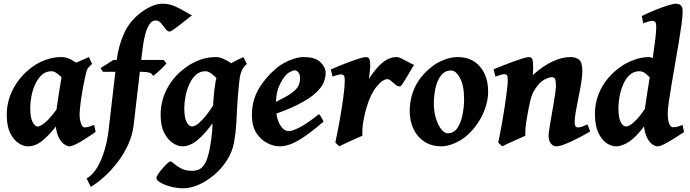

<svg xmlns="http://www.w3.org/2000/svg" viewBox="-20 -762 3688 1026"><path d="M491.2 -57.6Q463.9 -38.1 436 -20.3Q408.2 -2.4 385.5 8.8Q362.8 20 350.6 20Q338.9 20 321.3 7.6Q303.7 -4.9 290 -36.1Q276.4 -67.4 276.4 -122.6Q276.4 -133.8 279.5 -159.2Q282.7 -184.6 287.6 -216.8Q292.5 -249 297.6 -281.2Q302.7 -313.5 307.1 -339.1Q311.5 -364.7 313.5 -376Q315.9 -387.2 331.8 -398.2Q347.7 -409.2 370.1 -419.7Q392.6 -430.2 415.5 -439.7Q438.5 -449.2 455.1 -457L472.2 -420.4Q455.6 -406.7 448.7 -395.8Q441.9 -384.8 435.1 -351.6Q419.9 -281.7 412.6 -227.1Q405.3 -172.4 405.3 -150.9Q405.3 -124.5 412.8 -102.8Q420.4 -81.1 431.6 -81.1Q441.4 -81.1 452.4 -84Q463.4 -86.9 482.9 -94.7ZM442.4 -396.5Q432.1 -389.2 420.9 -373.3Q409.7 -357.4 398.9 -340.1Q388.2 -322.8 379.2 -310.5Q370.1 -298.3 363.8 -298.3Q357.4 -298.3 345.2 -311Q333 -323.7 317.4 -340.3Q301.8 -356.9 285.4 -369.4Q269 -381.8 253.9 -381.3Q224.1 -380.9 202.9 -361.3Q181.6 -341.8 168 -311.5Q154.3 -281.2 147.9 -247.6Q141.6 -213.9 141.6 -185.1Q141.6 -133.3 154.3 -109.6Q167 -85.9 181.6 -85.9Q195.3 -85.9 222.2 -108.2Q249 -130.4 291 -189L283.2 -92.3Q250.5 -47.9 210.9 -13.9Q171.4 20 129.9 20Q106 20 79.6 3.2Q53.2 -13.7 34.7 -50.8Q16.1 -87.9 16.1 -148.9Q16.1 -226.1 54.7 -294.9Q93.3 -363.8 162.1 -411.1Q188.5 -429.2 226.3 -443.1Q264.2 -457 308.6 -457Q335.4 -457 361.8 -442.4Q388.2 -427.7 409.7 -412.8Q431.2 -397.9 442.4 -396.5Z M869.1 -423.3Q862.8 -414.6 848.1 -399.9Q833.5 -385.3 818.8 -372.6Q804.2 -359.9 797.4 -356.4Q792.5 -370.1 777.1 -374.3Q761.7 -378.4 732.4 -378.4H529.8L517.6 -398.4L586.4 -441.9H854.5ZM1005.9 -680.2Q995.6 -672.9 978 -658.4Q960.4 -644 941.4 -629.2Q922.4 -614.3 907 -603.8Q891.6 -593.3 885.7 -593.3Q875 -593.3 864 -608.2Q853 -623 840.6 -637.9Q828.1 -652.8 812 -652.8Q793.9 -652.8 781 -635.5Q768.1 -618.2 759.5 -590.1Q751 -562 745.8 -529.1Q740.7 -496.1 737.3 -464.8L694.3 -94.2Q688 -40.5 665.3 9.5Q642.6 59.6 609.6 103Q576.7 146.5 539.1 180.7Q501.5 214.8 465.3 236.8L442.9 191.4Q475.6 173.3 499.8 132.3Q523.9 91.3 539.3 38.3Q554.7 -14.6 560.5 -67.9L603.5 -439Q613.3 -518.6 643.3 -584.5Q673.3 -650.4 735.4 -696.8Q761.2 -715.8 790.8 -729Q820.3 -742.2 850.1 -742.2Q883.8 -742.2 915.5 -728Q947.3 -713.9 971.7 -698.7Q996.1 -683.6 1005.9 -680.2Z M1268.1 -396.5Q1257.8 -389.2 1247.1 -373Q1236.3 -356.9 1226.1 -338.9Q1215.8 -320.8 1207.3 -308.1Q1198.7 -295.4 1192.9 -295.4Q1186 -295.4 1172.9 -308.3Q1159.7 -321.3 1143.3 -338.4Q1127 -355.5 1109.9 -368.4Q1092.8 -381.3 1078.1 -381.3Q1048.3 -381.3 1026.9 -362.1Q1005.4 -342.8 991.7 -312.3Q978 -281.7 971.4 -247.8Q964.8 -213.9 964.8 -185.1Q964.8 -133.3 977.3 -109.6Q989.7 -85.9 1007.8 -85.9Q1014.6 -85.9 1028.8 -93.8Q1043 -101.6 1066.9 -127.9Q1090.8 -154.3 1126.5 -209L1121.6 -111.3Q1079.1 -50.8 1037.8 -15.4Q996.6 20 953.1 20Q931.6 20 904.8 3.2Q877.9 -13.7 858.2 -50.8Q838.4 -87.9 838.4 -148.9Q838.4 -226.1 876.2 -294.7Q914.1 -363.3 986.3 -411.1Q1013.7 -429.2 1051 -443.1Q1088.4 -457 1136.7 -457Q1153.3 -457 1172.4 -448.2Q1191.4 -439.5 1210.2 -427.7Q1229 -416 1244.1 -406.7Q1259.3 -397.5 1268.1 -396.5ZM1299.3 -420.4Q1282.7 -406.7 1272.9 -386.7Q1263.2 -366.7 1259.3 -331.5Q1250.5 -254.4 1247.8 -199Q1245.1 -143.6 1242.4 -97.2Q1239.7 -50.8 1230.5 -0.5Q1221.2 50.3 1192.6 94.7Q1164.1 139.2 1124.5 172.6Q1085 206.1 1041.7 225.1Q998.5 244.1 960.4 244.1Q925.8 244.1 892.6 235.4Q859.4 226.6 837.6 213.9Q815.9 201.2 815.9 189.9Q815.9 181.6 825.9 167Q835.9 152.3 849.4 137Q862.8 121.6 874.3 111.1Q885.7 100.6 889.2 100.6Q897 100.6 910.6 113Q924.3 125.5 947.8 138.2Q971.2 150.9 1007.3 150.9Q1029.3 150.9 1047.1 141.6Q1064.9 132.3 1078.9 104.7Q1092.8 77.1 1102.5 23.4Q1111.3 -24.9 1113.8 -64.9Q1116.2 -105 1116.9 -143.6Q1117.7 -182.1 1120.4 -226.6Q1123 -271 1132.3 -328.1Q1137.2 -358.4 1161.9 -382.8Q1186.5 -407.2 1219 -425.8Q1251.5 -444.3 1280.3 -457Z M1720.2 -371.1Q1720.2 -349.6 1710.2 -323.2Q1700.2 -296.9 1668.2 -266.4Q1636.2 -235.8 1571.8 -202.9Q1507.3 -169.9 1397.9 -135.3L1394.5 -190.9Q1458.5 -218.3 1496.3 -239Q1534.2 -259.8 1553 -276.9Q1571.8 -293.9 1577.6 -310.1Q1583.5 -326.2 1583.5 -344.2Q1583.5 -364.3 1574.7 -375.2Q1565.9 -386.2 1553.2 -386.2Q1545.4 -386.2 1529.1 -377.2Q1512.7 -368.2 1501 -352.5Q1477.5 -321.8 1465.8 -287.1Q1454.1 -252.4 1454.1 -198.7Q1454.1 -135.3 1474.6 -98.4Q1495.1 -61.5 1523.4 -61.5Q1544.4 -61.5 1584.7 -83Q1625 -104.5 1684.1 -151.9Q1688 -149.9 1693.4 -141.1Q1698.7 -132.3 1703.4 -123.5Q1708 -114.7 1709 -112.3Q1628.9 -43 1574.5 -11.5Q1520 20 1473.6 20Q1444.8 20 1410.4 3.7Q1376 -12.7 1351.1 -49.6Q1326.2 -86.4 1326.2 -147.9Q1326.2 -224.6 1361.8 -285.9Q1397.5 -347.2 1457.5 -398.4Q1472.2 -411.1 1496.1 -424.6Q1520 -438 1548.3 -447.5Q1576.7 -457 1604 -457Q1664.1 -457 1692.1 -429.9Q1720.2 -402.8 1720.2 -371.1Z M2192.9 -415Q2187 -407.2 2176.3 -388.7Q2165.5 -370.1 2153.6 -349.9Q2141.6 -329.6 2131.6 -314.9Q2121.6 -300.3 2116.7 -300.3Q2104.5 -300.3 2092.8 -310.1Q2081.1 -319.8 2070.3 -329.3Q2059.6 -338.9 2049.8 -338.9Q2024.4 -338.9 1991.7 -298.1Q1959 -257.3 1938.5 -187Q1927.7 -150.4 1921.4 -113Q1915 -75.7 1916.5 -36.6Q1908.2 -33.2 1890.6 -25.4Q1873 -17.6 1852.5 -8.3Q1832 1 1815.4 8.8Q1798.8 16.6 1793 20L1772 0Q1786.6 -69.3 1797.9 -134.3Q1809.1 -199.2 1815.7 -251Q1822.3 -302.7 1822.3 -332Q1822.3 -354.5 1816.4 -359.6Q1810.5 -364.7 1802.2 -364.7Q1795.4 -364.7 1779.8 -360.1Q1764.2 -355.5 1756.8 -353L1747.6 -390.6Q1768.1 -399.9 1795.9 -411.4Q1823.7 -422.9 1852.1 -433.1Q1880.4 -443.4 1902.6 -450.2Q1924.8 -457 1934.6 -457Q1948.2 -457 1953.4 -447.5Q1958.5 -438 1958.5 -410.6Q1958.5 -400.4 1956.3 -379.9Q1954.1 -359.4 1951.2 -340.8Q1982.9 -388.2 2008.3 -413.1Q2033.7 -438 2055.7 -447.5Q2077.6 -457 2098.6 -457Q2110.4 -457 2127 -449Q2143.6 -440.9 2161.1 -430.9Q2178.7 -420.9 2192.9 -415Z M2588.4 -272.9Q2588.4 -208 2554.9 -141.8Q2521.5 -75.7 2466.8 -30.8Q2441.4 -9.8 2405 5.1Q2368.7 20 2339.4 20Q2286.6 20 2248.5 -4.6Q2210.4 -29.3 2189.9 -72Q2169.4 -114.7 2169.4 -168Q2169.4 -237.8 2198.7 -299.1Q2228 -360.4 2293.5 -410.2Q2319.3 -429.7 2355.5 -443.4Q2391.6 -457 2425.3 -457Q2502 -457 2545.2 -405.5Q2588.4 -354 2588.4 -272.9ZM2460 -231Q2460 -305.2 2438 -345.2Q2416 -385.3 2391.6 -385.3Q2356.9 -385.3 2336.4 -358.4Q2315.9 -331.5 2307.1 -291Q2298.3 -250.5 2298.3 -209Q2298.3 -165.5 2309.6 -129.4Q2320.8 -93.3 2337.9 -71.5Q2355 -49.8 2372.6 -49.8Q2405.3 -49.8 2424.3 -78.4Q2443.4 -106.9 2451.7 -148.9Q2460 -190.9 2460 -231Z M3133.8 -59.6Q3104.5 -42 3068.8 -23.7Q3033.2 -5.4 3001.7 7.3Q2970.2 20 2952.6 20Q2935.5 20 2923.6 4.6Q2911.6 -10.7 2911.6 -37.1Q2911.6 -47.4 2915.5 -73.2Q2919.4 -99.1 2925.3 -132.8Q2931.2 -166.5 2937 -200.4Q2942.9 -234.4 2946.8 -262Q2950.7 -289.6 2950.7 -302.7Q2950.7 -328.6 2946.5 -339.1Q2942.4 -349.6 2928.2 -349.6Q2915.5 -349.6 2889.4 -336.7Q2863.3 -323.7 2837.4 -283.2Q2822.8 -260.3 2814.7 -227.3Q2806.6 -194.3 2798.3 -147Q2790.5 -103.5 2788.6 -80.8Q2786.6 -58.1 2787.1 -36.6Q2780.8 -33.7 2763.2 -25.9Q2745.6 -18.1 2724.9 -8.8Q2704.1 0.5 2686.8 8.5Q2669.4 16.6 2663.6 20L2642.6 0Q2652.8 -48.8 2661.9 -100.1Q2670.9 -151.4 2678 -198Q2685.1 -244.6 2689.2 -280.3Q2693.4 -315.9 2693.4 -333Q2693.4 -355.5 2688.5 -360.6Q2683.6 -365.7 2674.8 -365.7Q2668.5 -365.7 2651.6 -360.8Q2634.8 -356 2627.4 -353L2617.7 -391.6Q2638.2 -400.4 2666.7 -411.6Q2695.3 -422.9 2724.1 -433.3Q2752.9 -443.8 2775.1 -450.4Q2797.4 -457 2805.2 -457Q2818.8 -457 2824 -446.8Q2829.1 -436.5 2829.1 -401.9Q2829.1 -391.6 2828.6 -382.1Q2828.1 -372.6 2826.7 -360.4Q2879.9 -408.7 2931.4 -432.9Q2982.9 -457 3026.4 -457Q3057.1 -457 3074.5 -443.1Q3091.8 -429.2 3091.8 -381.8Q3091.8 -356.4 3085.7 -318.8Q3079.6 -281.2 3071.3 -240.7Q3063 -200.2 3056.9 -165.3Q3050.8 -130.4 3050.8 -109.9Q3050.8 -93.3 3055.2 -87.2Q3059.6 -81.1 3068.4 -81.1Q3079.6 -81.1 3090.3 -85Q3101.1 -88.9 3119.1 -97.2Z M3635.7 -56.6Q3608.4 -38.1 3580.3 -20.5Q3552.2 -2.9 3529.3 8.5Q3506.3 20 3492.7 20Q3480.5 20 3463.1 7.1Q3445.8 -5.9 3432.9 -36.9Q3419.9 -67.9 3419.9 -121.6Q3419.9 -136.7 3424.8 -172.4Q3429.7 -208 3437.3 -256.3Q3444.8 -304.7 3453.4 -358.2Q3461.9 -411.6 3469.5 -462.4Q3477.1 -513.2 3481.9 -554.2Q3486.8 -595.2 3486.8 -618.2Q3486.8 -640.6 3480.2 -645.8Q3473.6 -650.9 3464.8 -650.9Q3458.5 -650.9 3443.8 -646.5Q3429.2 -642.1 3417.5 -637.7L3409.2 -676.3Q3443.8 -693.4 3481.2 -708.5Q3518.6 -723.6 3548.6 -732.9Q3578.6 -742.2 3591.3 -742.2Q3608.4 -742.2 3618.2 -733.4Q3627.9 -724.6 3627.9 -702.1Q3627.9 -676.8 3622.1 -633.1Q3616.2 -589.4 3607.2 -535.4Q3598.1 -481.4 3588.1 -424.1Q3578.1 -366.7 3569.1 -313.7Q3560.1 -260.7 3554.2 -219.2Q3548.3 -177.7 3548.3 -155.8Q3548.3 -119.1 3556.2 -100.6Q3564 -82 3575.2 -82Q3587.9 -82 3598.9 -84.7Q3609.9 -87.4 3627 -94.7ZM3574.2 -386.2 3506.8 -297.4Q3498 -297.4 3486.3 -310.1Q3474.6 -322.8 3460.4 -339.4Q3446.3 -356 3430.2 -368.7Q3414.1 -381.3 3396.5 -381.3Q3366.7 -381.3 3345.5 -362.1Q3324.2 -342.8 3310.8 -312.3Q3297.4 -281.7 3291 -247.8Q3284.7 -213.9 3284.7 -185.1Q3284.7 -133.3 3296.9 -109.6Q3309.1 -85.9 3326.7 -85.9Q3333.5 -85.9 3347.4 -93.8Q3361.3 -101.6 3383.1 -124.5Q3404.8 -147.5 3434.6 -191.9L3424.3 -90.3Q3382.8 -32.7 3343.8 -6.3Q3304.7 20 3272.9 20Q3246.1 20 3220 2Q3193.8 -16.1 3176.5 -54.7Q3159.2 -93.3 3159.2 -153.8Q3159.2 -231 3197.5 -298.1Q3235.8 -365.2 3305.2 -411.1Q3332 -428.7 3370.8 -442.9Q3409.7 -457 3446.8 -457Q3460.9 -457 3477.1 -446.3Q3493.2 -435.5 3510.3 -421.6Q3527.3 -407.7 3543.7 -397Q3560.1 -386.2 3574.2 -386.2Z"/></svg>

Font: Gentium Book Plus
Style: Bold Italic
Weight: 700
Italic angle: -8°
Designer: Victor Gaultney, Annie Olsen, Iska Routamaa, Becca Hirsbrunner
Foundry: SIL International
Version: Version 6.101